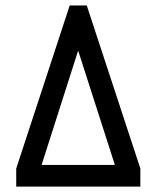

<svg xmlns="http://www.w3.org/2000/svg" viewBox="-20 -690 579 710"><path d="M404.8 -80.1 269 -502.9 133.8 -80.1ZM499 0H40V-66.9L237.8 -669.9H300.8L499 -66.9Z"/></svg>

Font: Unica One
Style: Bold
Weight: 400
Designer: Eduardo Rodriguez Tunni
Foundry: Eduardo Rodriguez Tunni
Version: Version 1.001